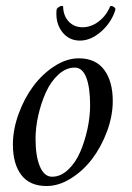

<svg xmlns="http://www.w3.org/2000/svg" viewBox="-20 -621 444 646"><path d="M231.4 -393.6Q202.1 -393.6 176.5 -370.1Q150.9 -346.7 134.5 -310.5Q118.2 -274.4 108.9 -233.2Q99.6 -191.9 99.6 -154.3Q99.6 -95.2 114.3 -60.8Q128.9 -26.4 155.3 -26.4Q184.1 -26.4 209.2 -50Q234.4 -73.7 250 -110.1Q265.6 -146.5 274.4 -187.7Q283.2 -229 283.2 -266.6Q283.2 -326.7 270.3 -360.1Q257.3 -393.6 231.4 -393.6ZM245.1 -424.8Q301.8 -424.8 330.6 -386Q359.4 -347.2 359.4 -281.2Q359.4 -231 340.1 -179Q320.8 -127 290.3 -86.7Q259.8 -46.4 218.8 -20.8Q177.7 4.9 136.7 4.9Q80.1 4.9 51.8 -32.2Q23.4 -69.3 23.4 -134.8Q23.4 -185.1 42.5 -237.5Q61.5 -290 92 -331.1Q122.6 -372.1 163.3 -398.4Q204.1 -424.8 245.1 -424.8ZM368.2 -591.8Q368.2 -585.9 366.2 -582Q352.1 -542 318.4 -513.2Q284.7 -484.4 249 -484.4Q212.4 -484.4 189.9 -512.7Q167.5 -541 169.9 -583Q169.9 -584 170.4 -587.2Q170.9 -590.3 170.9 -590.8Q173.8 -595.2 180.9 -599.1Q188 -603 192.4 -599.6Q192.9 -568.4 210.9 -548.8Q229 -529.3 257.8 -529.3Q286.1 -529.3 311.8 -548.6Q337.4 -567.9 350.6 -599.6Q353.5 -602.5 360.1 -599.4Q366.7 -596.2 368.2 -591.8Z"/></svg>

Font: Crimson
Style: Italic
Weight: 400
Italic angle: -11°
Version: Version 0.8